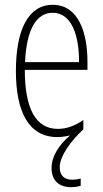

<svg xmlns="http://www.w3.org/2000/svg" viewBox="-20 -559 428 797"><path d="M228 135C228 88 276 24 326 -22V-61C290 -36 256 -24 220 -24C128 -24 83 -109 83 -269H343V-303C343 -425 305 -539 199 -539C96 -539 46 -433 46 -264C46 -97 98 10 218 10C237 10 254 7 271 3C224 43 194 91 194 138C194 192 226 218 276 218C292 218 306 215 315 212V182C309 184 294 187 280 187C246 187 228 169 228 135ZM199 -506C277 -506 309 -412 308 -301H84C90 -439 132 -506 199 -506Z"/></svg>

Font: Noto Sans Thai Looped ExtraCondensed ExtraLight
Style: Regular
Weight: 200
Width: 2
Designer: Sasikarn Vongin, Ben Mitchell
Foundry: The Fontpad Ltd
Version: Version 1.001